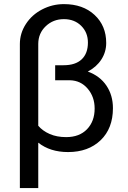

<svg xmlns="http://www.w3.org/2000/svg" viewBox="-20 -741 632 948"><path d="M414.1 -530.8Q414.1 -580.6 380.9 -613.5Q347.7 -646.5 295.4 -646.5Q242.7 -646.5 206.1 -611.8Q169.4 -577.1 168.9 -524.9V-120.1Q190.4 -94.7 225.6 -79.3Q260.7 -64 306.6 -64Q372.1 -64 409.7 -103Q447.3 -142.1 447.3 -205.1Q447.3 -262.7 413.1 -303Q378.9 -343.3 325.7 -344.7H252.4V-418.9H293.9Q352.5 -418.9 383.3 -448Q414.1 -477.1 414.1 -530.8ZM295.4 -720.7Q389.6 -720.7 447 -667.2Q504.4 -613.8 504.4 -528.8Q504.4 -484.4 480.5 -447.3Q456.5 -410.2 413.6 -387.7Q473.6 -365.7 505.6 -318.1Q537.6 -270.5 537.6 -207Q537.6 -106.9 476.8 -48.6Q416 9.8 315.9 9.8Q227.5 9.8 168.9 -36.6V187.5H78.1V-523.9Q78.1 -576.7 107.9 -622.6Q137.7 -668.5 188.2 -694.6Q238.8 -720.7 295.4 -720.7Z"/></svg>

Font: MAUL
Style: Regular
Weight: 400
Designer: MAUL
Version: Version 1.0; 2020; ttfautohint (v1.8.3)